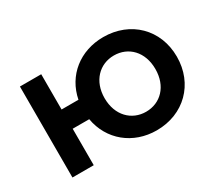

<svg xmlns="http://www.w3.org/2000/svg" viewBox="-104 -755 1104 976"><g transform="rotate(-30 448.0 -266.5)"><path d="M82 0H207V-214H304C327 -82 435 7 574 7C733 7 849 -107 849 -267C849 -427 733 -540 574 -540C437 -540 331 -455 306 -327H207V-534H82ZM574 -102C490 -102 425 -166 425 -267C425 -368 490 -432 574 -432C659 -432 723 -368 723 -267C723 -166 659 -102 574 -102Z"/></g></svg>

Font: Chess Sans SemiBold
Style: Regular
Weight: 600
Designer: Wolf Bōese
Foundry: Wolf Bōese
Version: Version 7.223;Glyphs 3.3 (3306)